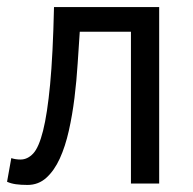

<svg xmlns="http://www.w3.org/2000/svg" viewBox="-25 -520 548 544"><path d="M346 -430H201Q198 -388 195 -339.5Q192 -291 186 -242.5Q180 -194 170 -149.5Q160 -105 144.5 -71Q129 -37 106.5 -16.5Q84 4 53 4Q34 4 20 2Q6 0 -5 -5L7 -72Q19 -68 33 -68Q53 -68 69 -85Q85 -102 97 -149.5Q109 -197 117 -281Q125 -365 128 -500H426V0H346Z"/></svg>

Font: PTSans
Style: Regular
Weight: 400
Designer: A.Korolkova, O.Umpeleva, V.Yefimov
Foundry: ParaType Ltd
Version: Version 2.003W OFL